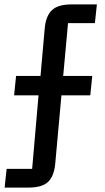

<svg xmlns="http://www.w3.org/2000/svg" viewBox="-20 -718 476 872"><path d="M10 49H126L155 -285H44L53 -373H164L183 -588Q188 -645 215.5 -671.5Q243 -698 306 -698H420L411 -613H289L267 -373H399L390 -285H259L231 24Q226 81 199 107.5Q172 134 108 134H1Z"/></svg>

Font: IBM Plex Sans Cond Medm
Style: Regular
Weight: 500
Width: 3
Designer: Mike Abbink, Paul van der Laan, Pieter van Rosmalen
Foundry: Bold Monday
Version: Version 1.3